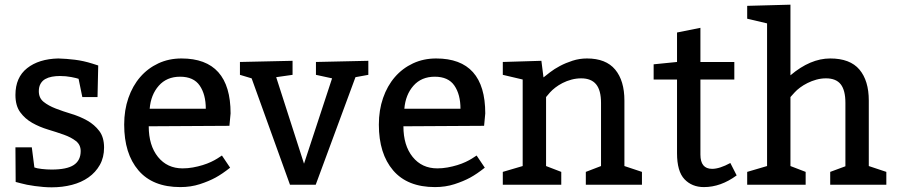

<svg xmlns="http://www.w3.org/2000/svg" viewBox="-20 -790 3840 821"><path d="M46 -160H116L127 -74Q137 -70 158.5 -67.5Q180 -65 201 -65Q266 -65 295.5 -84.5Q325 -104 325 -144Q325 -171 304.5 -187Q284 -203 253 -214Q222 -225 185.5 -236Q149 -247 118 -264.5Q87 -282 66.5 -310Q46 -338 46 -384Q46 -459 96 -498.5Q146 -538 229 -540Q264 -539 300.5 -534.5Q337 -530 375 -518L400 -510L397 -375H332L316 -453Q308 -456 285 -460.5Q262 -465 236 -465Q218 -465 202 -462Q186 -459 173.5 -452Q161 -445 153.5 -432Q146 -419 146 -400Q146 -371 166.5 -354.5Q187 -338 218 -326Q249 -314 285.5 -303Q322 -292 353 -274.5Q384 -257 404.5 -230Q425 -203 425 -159Q425 -117 407 -85Q389 -53 358.5 -31.5Q328 -10 287.5 0.5Q247 11 201 11Q184 11 165.5 9.5Q147 8 129 5.5Q111 3 95.5 0Q80 -3 70 -6L47 -12Z M961 -252 616 -250Q616 -168 655.5 -119Q695 -70 761 -70Q783 -70 805 -74Q827 -78 846.5 -84Q866 -90 882 -97.5Q898 -105 909 -112L929 -125L964 -73Q930 -46 901.5 -30.5Q873 -15 834.5 -2.5Q796 10 751 10Q633 10 572 -61.5Q511 -133 511 -257Q511 -319 529 -371Q547 -423 579.5 -460.5Q612 -498 657 -519Q702 -540 756 -540Q966 -540 966 -305ZM620 -325H860Q860 -386 834 -424Q808 -462 750 -462Q693 -462 659 -423.5Q625 -385 620 -325Z M1231 -530V-470L1161 -460L1280 -90L1400 -455L1331 -470V-525L1555 -530V-470L1500 -460L1330 0H1220L1056 -455L1006 -470V-525Z M2050 -252 1705 -250Q1705 -168 1744.5 -119Q1784 -70 1850 -70Q1872 -70 1894 -74Q1916 -78 1935.5 -84Q1955 -90 1971 -97.5Q1987 -105 1998 -112L2018 -125L2053 -73Q2019 -46 1990.5 -30.5Q1962 -15 1923.5 -2.5Q1885 10 1840 10Q1722 10 1661 -61.5Q1600 -133 1600 -257Q1600 -319 1618 -371Q1636 -423 1668.5 -460.5Q1701 -498 1746 -519Q1791 -540 1845 -540Q2055 -540 2055 -305ZM1709 -325H1949Q1949 -386 1923 -424Q1897 -462 1839 -462Q1782 -462 1748 -423.5Q1714 -385 1709 -325Z M2295 -530 2304 -459Q2314 -467 2332 -481Q2350 -495 2374.5 -508Q2399 -521 2428.5 -530.5Q2458 -540 2490 -540Q2571 -540 2610.5 -492.5Q2650 -445 2650 -360V-80L2725 -55V0H2485V-55L2550 -80V-350Q2550 -404 2529 -429.5Q2508 -455 2465 -455Q2444 -455 2423.5 -449.5Q2403 -444 2385.5 -435Q2368 -426 2354.5 -415.5Q2341 -405 2332 -395L2315 -375V-80L2380 -55V0H2130V-55L2215 -80V-450L2130 -470V-525Z M2975 -671V-525H3120V-450H2975V-129Q2975 -68 3025 -68Q3057 -68 3103 -93L3130 -40Q3062 10 2990 10Q2939 10 2907 -23.5Q2875 -57 2875 -135V-450H2775V-515L2875 -525V-651Z M3360 -770V-468Q3445 -540 3530 -540Q3615 -540 3655 -492.5Q3695 -445 3695 -360V-80L3770 -55V0H3530V-55L3595 -79V-350Q3595 -404 3575 -429.5Q3555 -455 3512 -455Q3491 -455 3471 -449.5Q3451 -444 3433 -435Q3415 -426 3401 -415.5Q3387 -405 3378 -395L3360 -375V-80L3425 -55V0H3175V-55L3260 -80V-690L3175 -710V-765Z"/></svg>

Font: Bitter
Style: Regular
Weight: 400
Designer: Sol Matas
Foundry: Sol Matas
Version: Version 1.001